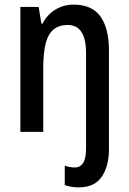

<svg xmlns="http://www.w3.org/2000/svg" viewBox="-20 -570 557 830"><path d="M321 240Q287 240 260 230V146Q283 154 303 154Q326 154 339 135Q352 116 352 72V-340Q352 -462 273 -462Q216 -462 191.5 -418.5Q167 -375 167 -274V0H68V-540H147L159 -468H164Q184 -507 219.5 -528.5Q255 -550 298 -550Q378 -550 414.5 -498.5Q451 -447 451 -352V75Q451 149 419.5 194.5Q388 240 321 240Z"/></svg>

Font: Noto Sans Lao Condensed Medium
Style: Regular
Weight: 500
Width: 3
Designer: Monotype Design Team
Foundry: Monotype Imaging Inc.
Version: Version 2.003; ttfautohint (v1.8.4.7-5d5b)